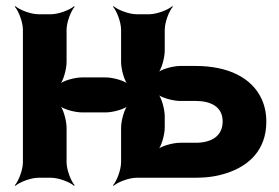

<svg xmlns="http://www.w3.org/2000/svg" viewBox="-20 -574 901 620"><path d="M195 -374V-478C195 -502 209 -539 221 -552L219 -554C206 -542 169 -528 145 -528H104C80 -528 43 -542 30 -554L28 -552C40 -539 54 -502 54 -478V-50C54 -26 40 11 28 24L30 26C43 14 80 0 104 0H145C169 0 206 14 219 26L221 24C209 11 195 -26 195 -50V-161C195 -185 184 -225 171 -237L169 -235C181 -222 221 -211 245 -211H321C345 -211 385 -222 397 -235L395 -237C382 -225 371 -185 371 -161V-50C371 -26 357 11 345 24L347 26C360 14 397 0 421 0H612C649 0 681 -5 709 -14C782 -37 840 -88 840 -181C840 -208 835 -232 825 -254C793 -324 715 -361 612 -361H562C538 -361 498 -350 486 -337L488 -335C501 -347 512 -387 512 -411V-478C512 -502 526 -539 538 -552L536 -554C523 -542 486 -528 462 -528H421C397 -528 360 -542 347 -554L345 -552C357 -539 371 -502 371 -478V-374C371 -350 382 -310 395 -298L397 -300C385 -313 345 -324 321 -324H245C221 -324 181 -313 169 -300L171 -298C184 -310 195 -350 195 -374ZM699 -182C699 -134 662 -113 612 -113H562C538 -113 498 -102 486 -89L488 -87C501 -99 512 -139 512 -163V-198C512 -222 501 -262 488 -274L486 -272C498 -259 538 -248 562 -248H612C661 -248 699 -229 699 -182Z"/></svg>

Font: Asimov
Style: Edge
Weight: 500
Designer: Google
Version: Version 2.000980: 2014